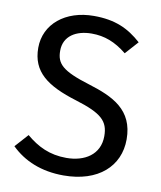

<svg xmlns="http://www.w3.org/2000/svg" viewBox="-81 -766 707 843"><g transform="rotate(10 272.5 -344.5)"><path d="M270 -701C143 -701 53 -627 53 -521C53 -414 123 -363 257 -322C374 -286 406 -256 406 -189C406 -106 339 -66 258 -66C183 -66 129 -93 78 -136L25 -77C82 -21 160 12 259 12C414 12 505 -72 505 -192C505 -324 411 -367 301 -401C177 -439 150 -467 150 -525C150 -591 205 -623 274 -623C331 -623 379 -605 431 -563L483 -621C425 -673 365 -701 270 -701Z"/></g></svg>

Font: FSans
Style: Regular
Weight: 400
Designer: Carrois Corporate & Edenspiekermann AG
Foundry: Carrois Corporate GbR & Edenspiekermann AG
Version: Version 4.106;PS 004.106;hotconv 1.0.70;makeotf.lib2.5.58329